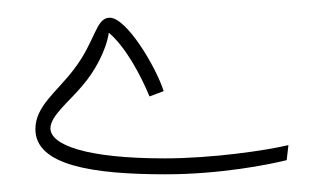

<svg xmlns="http://www.w3.org/2000/svg" viewBox="-20 -193 366 217"><path d="M167 4C229 4 284 -7 304 -12L306 -29C281 -23 220 -14 166 -14C78 -14 37 -29 37 -48C37 -62 58 -78 73 -96C87 -112 100 -136 103 -156C122 -140 139 -108 149 -84L165 -90C156 -118 123 -173 104 -173C88 -173 88 -146 63 -114C44 -89 20 -73 20 -47C20 -6 85 4 167 4Z"/></svg>

Font: Noto Sans Arabic SemCond Thin
Style: Regular
Weight: 100
Width: 4
Designer: Monotype Design Team, Nadine Chahine, Nizar Qandah and Khaled Hosny
Foundry: Monotype Imaging Inc.
Version: Version 2.012